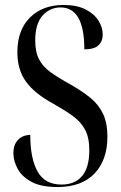

<svg xmlns="http://www.w3.org/2000/svg" viewBox="-20 -744 486 774"><path d="M212 10Q144 10 105 -12Q66 -34 50 -65.5Q34 -97 34 -126Q34 -162 53.5 -181Q73 -200 102 -200Q102 -105 131.5 -52.5Q161 0 228 0Q282 0 311 -34.5Q340 -69 340 -138Q340 -191 322 -223Q304 -255 271.5 -278Q239 -301 193 -327Q118 -368 84 -416Q50 -464 50 -533Q50 -623 101 -673.5Q152 -724 236 -724Q289 -724 324 -706.5Q359 -689 376.5 -661.5Q394 -634 394 -605Q394 -577 376.5 -561Q359 -545 320 -545Q320 -714 224 -714Q181 -714 151.5 -681Q122 -648 122 -581Q122 -534 137.5 -504.5Q153 -475 184.5 -452.5Q216 -430 263 -404Q311 -377 344.5 -349.5Q378 -322 395.5 -285Q413 -248 413 -193Q413 -99 361 -44.5Q309 10 212 10Z"/></svg>

Font: Noto Serif Display ExtraCondensed Medium
Style: Regular
Weight: 500
Width: 2
Designer: Monotype Design Team
Foundry: Monotype Imaging Inc.
Version: Version 2.009